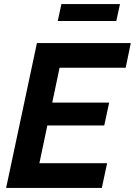

<svg xmlns="http://www.w3.org/2000/svg" viewBox="-20 -921 661 941"><path d="M263 -818 281 -901H568L550 -818ZM161 -710H621L596 -589H272L236 -418H515L491 -306H212L173 -121H505L479 0H10Z"/></svg>

Font: Raleway-v4020
Style: Bold Italic
Weight: 700
Italic angle: -12°
Designer: Matt McInerney, Pablo Impallari, Rodrigo Fuenzalida
Foundry: Matt McInerney, Pablo Impallari, Rodrigo Fuenzalida
Version: Version 4.020;PS 004.020;hotconv 1.0.88;makeotf.lib2.5.64775